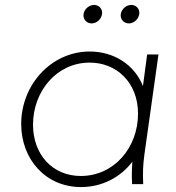

<svg xmlns="http://www.w3.org/2000/svg" viewBox="-20 -747 715 779"><path d="M309 12C393 12 469 -27 517 -91C515 -61 514 -34 516 0H561C559 -45 560 -77 566 -121L623 -526H577L560 -398C525 -485 442 -538 344 -538C188 -538 66 -403 66 -244C66 -102 164 12 309 12ZM114 -241C114 -378 211 -493 344 -493C453 -493 540 -412 540 -286C540 -147 442 -33 308 -33C193 -33 114 -120 114 -241ZM319 -690C316 -669 331 -652 352 -652C372 -652 391 -669 394 -690C397 -710 382 -727 362 -727C341 -727 322 -710 319 -690ZM470 -690C467 -669 482 -652 503 -652C523 -652 542 -669 545 -690C548 -710 533 -727 513 -727C492 -727 473 -710 470 -690Z"/></svg>

Font: Mluvka ExtraLight
Style: Italic
Weight: 200
Italic angle: -8°
Designer: Modified by Jiří Krblich, Original typeface by Gumpita Rahayu
Foundry: Gumpita Rahayu & Jiří Krblich
Version: Version 2.000;Glyphs 3.1.1 (3134)